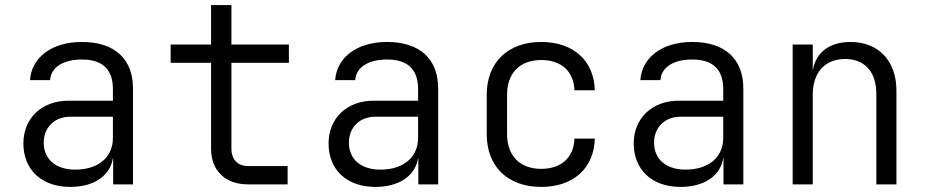

<svg xmlns="http://www.w3.org/2000/svg" viewBox="-20 -725 3640 755"><path d="M256 10C350 10 413 -34 424 -103H425V0H503V-377C503 -493 431 -560 302 -560C181 -560 104 -497 98 -410H177C180 -460 228 -491 302 -491C383 -491 424 -452 424 -375V-329H249C144 -329 72 -260 72 -161C72 -59 142 10 256 10ZM276 -58C199 -58 152 -99 152 -164C152 -224 194 -266 256 -266H424V-183C424 -106 366 -58 276 -58Z M955 0H1111V-72H955C915 -72 890 -98 890 -140V-478H1116V-550H890V-705H810V-550H651V-478H810V-140C810 -54 866 0 955 0Z M1456 10C1550 10 1613 -34 1624 -103H1625V0H1703V-377C1703 -493 1631 -560 1502 -560C1381 -560 1304 -497 1298 -410H1377C1380 -460 1428 -491 1502 -491C1583 -491 1624 -452 1624 -375V-329H1449C1344 -329 1272 -260 1272 -161C1272 -59 1342 10 1456 10ZM1476 -58C1399 -58 1352 -99 1352 -164C1352 -224 1394 -266 1456 -266H1624V-183C1624 -106 1566 -58 1476 -58Z M2108 10C2234 10 2316 -63 2319 -180H2239C2236 -105 2187 -61 2108 -61C2026 -61 1974 -111 1974 -197V-353C1974 -439 2026 -489 2108 -489C2187 -489 2236 -445 2239 -370H2319C2316 -487 2234 -560 2108 -560C1979 -560 1894 -481 1894 -353V-197C1894 -69 1978 10 2108 10Z M2656 10C2750 10 2813 -34 2824 -103H2825V0H2903V-377C2903 -493 2831 -560 2702 -560C2581 -560 2504 -497 2498 -410H2577C2580 -460 2628 -491 2702 -491C2783 -491 2824 -452 2824 -375V-329H2649C2544 -329 2472 -260 2472 -161C2472 -59 2542 10 2656 10ZM2676 -58C2599 -58 2552 -99 2552 -164C2552 -224 2594 -266 2656 -266H2824V-183C2824 -106 2766 -58 2676 -58Z M3097 0H3176V-353C3176 -441 3225 -493 3303 -493C3379 -493 3426 -444 3426 -356V0H3505V-369C3505 -486 3434 -560 3325 -560C3242 -560 3188 -519 3176 -448V-550H3097Z"/></svg>

Font: JetBrains Mono Light
Style: Regular
Weight: 336
Monospace: yes
Designer: Philipp Nurullin, Konstantin Bulenkov
Foundry: JetBrains
Version: Version 2.305